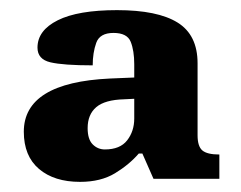

<svg xmlns="http://www.w3.org/2000/svg" viewBox="-20 -739 475 379"><path d="M138 -380Q87 -380 57 -405.5Q27 -431 27 -479Q27 -576 197 -584L245 -586V-612Q245 -639 238 -656.5Q231 -674 204 -674Q177 -674 170 -654.5Q163 -635 163 -610Q105 -610 79.5 -616Q54 -622 54 -645Q54 -679 94 -699Q134 -719 211 -719Q291 -719 330.5 -694.5Q370 -670 370 -614V-472Q370 -450 379.5 -442Q389 -434 413 -434V-386H283L261 -436H254Q235 -414 207 -397Q179 -380 138 -380ZM187 -444Q217 -444 231 -462Q245 -480 245 -505V-544L225 -543Q187 -542 170 -527.5Q153 -513 153 -486Q153 -464 163 -454Q173 -444 187 -444Z"/></svg>

Font: Noto Serif ExtraBold
Style: Regular
Weight: 800
Designer: Monotype Design Team
Foundry: Monotype Imaging Inc.
Version: Version 2.014